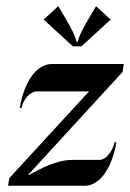

<svg xmlns="http://www.w3.org/2000/svg" viewBox="-20 -596 417 616"><path d="M213.9 -447.3H241.2L335 -533.2L288.1 -576.2L261.7 -531.2C241 -496.1 232.4 -476.6 229.5 -461.9H225.6C222.7 -476.6 214.1 -496.1 193.4 -531.2L167 -576.2L120.1 -533.2ZM5.9 0H252C303 0 341.1 -63.2 353.3 -139.6H347.4C343.8 -116.2 321.8 -83 299.3 -83H213.4C161.6 -83 113.3 -56.6 72.3 -34.2L71.3 -36.1L373.3 -365.2L377.2 -390.6H145.8C94.2 -390.6 55.7 -326.9 43.5 -250H49.3C53 -273.7 75.2 -302.7 97.7 -302.7H265.6L9.8 -24.4Z"/></svg>

Font: RisaltypS01
Style: Medium
Weight: 500
Italic angle: -9°
Designer: gluk
Foundry: gluk
Version: Version 0.24